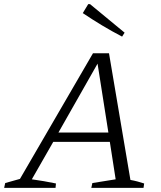

<svg xmlns="http://www.w3.org/2000/svg" viewBox="-53 -903 774 923"><path d="M574 -38Q591 -35 608 -30.5Q625 -26 640 -21L637 0H386L391 -23L503 -41L475 -221H203L100 -41Q129 -37 158 -32Q187 -27 216 -21L214 0H-33L-28 -23L43 -43L394 -647H471ZM228 -266H468L416 -597ZM534 -727Q484 -753 437.5 -781Q391 -809 345 -840L371 -883H380L546 -746Z"/></svg>

Font: Piazzolla SC Light
Style: Italic
Weight: 300
Italic angle: -11.3°
Designer: Juan Pablo del Peral
Foundry: Huerta Tipografica
Version: Version 1.330